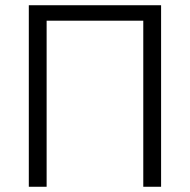

<svg xmlns="http://www.w3.org/2000/svg" viewBox="-20 -713 725 733"><path d="M90 -693V0H158V-634H527V0H595V-693Z"/></svg>

Font: Repo Light
Style: Regular
Weight: 300
Designer: Stefan Peev
Foundry: Context Ltd
Version: Version 001.502